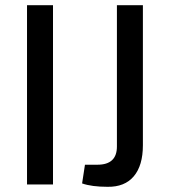

<svg xmlns="http://www.w3.org/2000/svg" viewBox="-20 -710 651 739"><path d="M184 0H84V-690H184ZM530 -690V-151Q530 -73 495 -31.5Q460 10 394 9Q333 9 296 -4L307 -76H355Q430 -76 430 -146V-690Z"/></svg>

Font: Exo 2.0 Medium
Style: Regular
Weight: 500
Designer: Natanael Gama
Version: Version 1.001;PS 001.001;hotconv 1.0.70;makeotf.lib2.5.58329